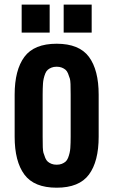

<svg xmlns="http://www.w3.org/2000/svg" viewBox="-20 -829 506 857"><path d="M283.7 -124Q292.5 -146.5 293.9 -168.5Q295.4 -190.4 295.4 -218.8V-406.2Q295.9 -464.8 292 -477.5Q288.1 -490.2 283.7 -501Q279.3 -511.7 272.5 -517.6Q265.6 -523.4 255.9 -527.3Q246.1 -531.2 232.9 -531.2Q219.7 -531.2 210 -527.3Q200.2 -523.4 193.4 -517.6Q186.5 -511.7 182.1 -501Q173.3 -478.5 171.9 -456.5Q170.4 -434.6 170.4 -406.2V-218.8Q169.9 -160.2 173.8 -147.5Q177.7 -134.8 182.1 -124Q186.5 -113.3 193.4 -107.4Q200.2 -101.6 210 -97.7Q219.7 -93.8 232.9 -93.8Q246.1 -93.8 255.9 -97.7Q265.6 -101.6 272.5 -107.4Q279.3 -113.3 283.7 -124ZM45.4 -218.8V-406.2Q45.4 -516.6 88.9 -575.2Q132.3 -633.8 232.9 -633.8Q333.5 -633.8 377 -575.2Q420.4 -516.6 420.4 -406.2V-218.8Q420.4 -108.4 377 -49.8Q333.5 8.8 232.9 8.8Q132.3 8.8 88.9 -49.8Q45.4 -108.4 45.4 -218.8ZM76.7 -683.6V-808.6H201.7V-683.6ZM264.2 -683.6V-808.6H389.2V-683.6Z"/></svg>

Font: Oswald-Regular
Style: Regular
Weight: 400
Designer: vernon adams
Foundry: vernon adams
Version: Version 2.002; ttfautohint (v0.92.18-e454-dirty) -l 8 -r 50 